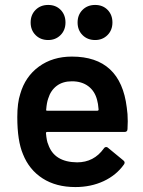

<svg xmlns="http://www.w3.org/2000/svg" viewBox="-20 -748 580 777"><path d="M497 -257 496 -226Q496 -214 484 -214H171Q166 -214 166 -209Q169 -176 175 -164Q199 -92 292 -91Q360 -91 400 -147Q404 -153 410 -153Q414 -153 417 -150L479 -99Q488 -92 482 -83Q451 -39 399.5 -15Q348 9 285 9Q207 9 152.5 -26Q98 -61 73 -124Q50 -178 50 -274Q50 -332 62 -368Q82 -438 137.5 -478.5Q193 -519 271 -519Q468 -519 493 -313Q497 -288 497 -257ZM175 -349Q169 -332 167 -305Q165 -300 171 -300H374Q379 -300 379 -305Q377 -330 373 -343Q364 -379 337.5 -399Q311 -419 271 -419Q234 -419 209.5 -400.5Q185 -382 175 -349ZM294 -657Q294 -688 314 -708Q334 -728 365 -728Q396 -728 415.5 -708Q435 -688 435 -657Q435 -626 415 -606Q395 -586 365 -586Q334 -586 314 -606Q294 -626 294 -657ZM104 -657Q104 -688 124 -708Q144 -728 175 -728Q206 -728 225.5 -708Q245 -688 245 -657Q245 -626 225 -606Q205 -586 175 -586Q144 -586 124 -606Q104 -626 104 -657Z"/></svg>

Font: Amber EN SemiBold
Style: Regular
Weight: 600
Designer: Jeremy Tribby
Foundry: Tribby Type
Version: Version 1.408 November 24, 2021